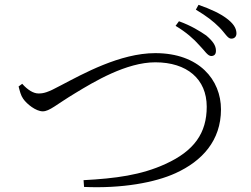

<svg xmlns="http://www.w3.org/2000/svg" viewBox="-20 -810 1040 795"><path d="M805 -623C828 -600 840 -577 856 -578C869 -579 875 -587 874 -603C873 -622 862 -639 834 -663C808 -681 771 -704 721 -722L707 -703C752 -676 783 -648 805 -623ZM888 -697C912 -673 923 -649 938 -650C952 -650 960 -660 959 -674C958 -695 945 -714 918 -734C893 -753 854 -772 802 -790L791 -770C836 -743 863 -722 888 -697ZM72 -463 57 -452C62 -433 66 -415 76 -401C91 -379 129 -349 157 -349C185 -349 213 -377 291 -424C370 -472 503 -552 623 -552C754 -552 836 -483 836 -368C836 -259 784 -185 665 -131C565 -85 458 -71 326 -64L328 -36C485 -29 622 -54 707 -93C817 -143 895 -228 895 -357C895 -479 805 -590 623 -590C477 -590 323 -504 233 -457C176 -426 160 -423 139 -423C119 -423 95 -437 72 -463Z"/></svg>

Font: Noto Serif HK Light
Style: Regular
Weight: 300
Designer: Ryoko NISHIZUKA 西塚涼子 (kana & ideographs); Frank Grießhammer (Latin, Greek & Cyrillic); Wenlong ZHANG 张文龙 (bopomofo); San
Foundry: Adobe
Version: Version 2.001;hotconv 1.1.0;makeotfexe 2.6.0